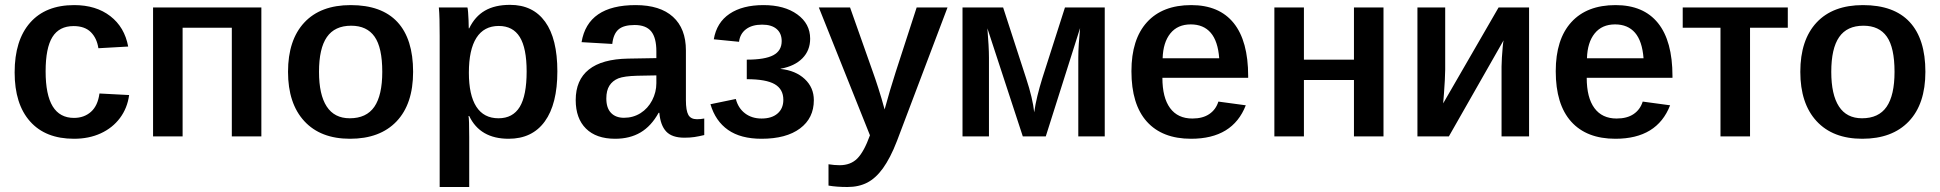

<svg xmlns="http://www.w3.org/2000/svg" viewBox="-20 -559 7952 787"><path d="M283.2 9.8Q166.5 9.8 103.3 -61.3Q40 -132.3 40 -262.2Q40 -394 103.5 -466.1Q167 -538.1 284.2 -538.1Q373.5 -538.1 432.1 -492.9Q490.7 -447.8 505.4 -368.2L383.3 -361.3Q377 -402.8 352.1 -427.5Q327.1 -452.1 281.7 -452.1Q222.7 -452.1 194.8 -407.2Q167 -362.3 167 -266.6Q167 -170.4 196 -123Q225.1 -75.7 283.2 -75.7Q324.7 -75.7 352.8 -100.6Q380.9 -125.5 387.7 -175.8L509.3 -169.4Q502 -115.7 471.7 -75.2Q441.4 -34.7 393.1 -12.5Q344.7 9.8 283.2 9.8Z M728.5 -445.3V0H607.4V-528.3H1051.3V0H930.2V-445.3Z M1673.3 -264.6Q1673.3 -132.8 1605.5 -61.5Q1537.6 9.8 1414.6 9.8Q1293.9 9.8 1227.3 -62.5Q1160.6 -134.8 1160.6 -264.6Q1160.6 -395 1227.3 -466.6Q1293.9 -538.1 1417.5 -538.1Q1544.4 -538.1 1608.9 -468.8Q1673.3 -399.4 1673.3 -264.6ZM1546.9 -264.6Q1546.9 -363.8 1515.4 -408.7Q1483.9 -453.6 1419.4 -453.6Q1352.1 -453.6 1319.8 -407Q1287.6 -360.4 1287.6 -264.6Q1287.6 -170.9 1319.1 -122.6Q1350.6 -74.2 1413.6 -74.2Q1481.9 -74.2 1514.4 -121.3Q1546.9 -168.5 1546.9 -264.6Z M2264.6 -266.6Q2264.6 -132.3 2213.1 -61.3Q2161.6 9.8 2064.9 9.8Q1947.8 9.8 1903.3 -83.5H1900.4Q1903.3 -72.3 1903.3 3.4V207.5H1782.2V-411.1Q1782.2 -449.7 1781.5 -479Q1780.8 -508.3 1778.8 -528.3H1896Q1897.5 -523.9 1898.7 -508.8Q1899.9 -493.7 1900.6 -475.3Q1901.4 -457 1901.4 -442.9H1903.3Q1926.8 -491.7 1967.8 -515.4Q2008.8 -539.1 2070.8 -539.1Q2164.6 -539.1 2214.6 -469.7Q2264.6 -400.4 2264.6 -266.6ZM2138.7 -266.1Q2138.7 -361.8 2110.6 -407.2Q2082.5 -452.6 2024.4 -452.6Q1963.9 -452.6 1932.9 -404.1Q1901.9 -355.5 1901.9 -261.2Q1901.9 -169.4 1932.4 -121.8Q1962.9 -74.2 2023.4 -74.2Q2082 -74.2 2110.4 -120.8Q2138.7 -167.5 2138.7 -266.1Z M2501.5 9.8Q2423.8 9.8 2381.8 -32Q2339.8 -73.7 2339.8 -148.9Q2339.8 -231 2393.6 -273.9Q2447.3 -316.9 2554.7 -318.8L2670.4 -320.8V-348.6Q2670.4 -404.3 2649.2 -430.4Q2627.9 -456.5 2581.1 -456.5Q2536.1 -456.5 2515.1 -438.2Q2494.1 -419.9 2489.7 -378.9L2363.8 -386.2Q2389.2 -538.1 2585.4 -538.1Q2685.5 -538.1 2738.5 -490Q2791.5 -441.9 2791.5 -352.5V-148.4Q2791.5 -106 2801.5 -88.1Q2811.5 -70.3 2836.9 -70.3Q2851.6 -70.3 2866.7 -73.2V-5.4Q2844.2 0 2826.4 2.7Q2808.6 5.4 2785.2 5.4Q2734.4 5.4 2710.7 -20Q2687 -45.4 2682.6 -96.7H2679.7Q2649.4 -42 2605.5 -16.1Q2561.5 9.8 2501.5 9.8ZM2670.4 -250 2591.3 -248.5Q2538.6 -247.1 2514.6 -237.8Q2490.7 -228 2478 -208Q2465.3 -188 2465.3 -155.3Q2465.3 -116.2 2484.6 -96.2Q2503.9 -76.2 2537.6 -76.2Q2575.2 -76.2 2605.5 -95.2Q2635.7 -114.3 2653.1 -147.7Q2670.4 -181.2 2670.4 -217.8Z M3101.6 9.8Q3016.1 9.8 2964.4 -26.4Q2912.6 -62.5 2892.1 -131.8L2996.1 -153.3Q3005.9 -115.7 3033.7 -94.5Q3061.5 -73.2 3101.6 -73.2Q3143.6 -73.2 3167.2 -93.8Q3190.9 -114.3 3190.9 -149.9Q3190.9 -193.4 3155.5 -213.9Q3120.1 -234.4 3041 -234.4V-314.5Q3115.7 -314.5 3149.9 -332.8Q3184.1 -351.1 3184.1 -390.6Q3184.1 -422.4 3163.3 -440.2Q3142.6 -458 3104 -458Q3062.5 -458 3037.8 -439.2Q3013.2 -420.4 3009.3 -387.7L2905.8 -397.9Q2917.5 -466.8 2970.5 -502.4Q3023.4 -538.1 3109.4 -538.1Q3195.3 -538.1 3248 -500Q3300.8 -461.9 3300.8 -400.4Q3300.8 -352.1 3268.8 -319.8Q3236.8 -287.6 3179.7 -277.3V-276.4Q3241.2 -270 3278.6 -235.1Q3315.9 -200.2 3315.9 -148.4Q3315.9 -74.7 3259.3 -32.5Q3202.6 9.8 3101.6 9.8Z M3453.6 207.5Q3408.7 207.5 3376 201.7V114.3Q3400.4 118.2 3421.4 118.2Q3466.8 118.2 3494.1 90.6Q3521.5 63 3545.9 -4.4L3336.4 -528.3H3464.4L3557.1 -266.1Q3567.4 -237.8 3580.3 -197.5Q3593.3 -157.2 3606 -110.4Q3617.2 -151.9 3628.2 -188.7Q3639.2 -225.6 3651.4 -263.7L3737.3 -528.3H3863.8L3656.7 18.6Q3642.6 55.2 3628.2 82.8Q3613.8 110.4 3599.1 130.9Q3569.8 171.4 3534.9 189.5Q3500 207.5 3453.6 207.5Z M4033.7 -322.3V0H3925.3V-528.3H4091.8L4186 -238.3Q4199.7 -196.8 4208 -161.6Q4216.3 -126.5 4219.2 -98.6Q4223.6 -130.9 4232.2 -165.8Q4240.7 -200.7 4252.4 -238.3L4345.2 -528.3H4508.3V0H4399.9V-322.3Q4399.9 -348.6 4401.9 -378.9Q4403.8 -409.2 4407.2 -443.8L4266.6 0H4172.4L4027.3 -442.9Q4030.3 -405.3 4032 -375Q4033.7 -344.7 4033.7 -322.3Z M4744.6 -240.2Q4744.6 -158.7 4776.1 -116Q4807.6 -73.2 4867.2 -73.2Q4910.2 -73.2 4937 -91.6Q4963.9 -109.9 4974.1 -142.6L5086.4 -127.4Q5033.2 9.8 4862.3 9.8Q4744.1 9.8 4680.9 -60.5Q4617.7 -130.9 4617.7 -267.1Q4617.7 -397.9 4681.4 -468Q4745.1 -538.1 4862.8 -538.1Q4977.5 -538.1 5036.9 -464.4Q5096.2 -390.6 5096.2 -247.1V-240.2ZM4977.5 -320.3Q4972.2 -390.6 4942.6 -424.8Q4913.1 -459 4860.8 -459Q4807.1 -459 4777.3 -422.1Q4747.6 -385.3 4745.6 -320.3Z M5324.7 -231V0H5203.6V-528.3H5324.7V-314.5H5529.8V-528.3H5650.9V0H5529.8V-231Z M6143.1 -393.6 5918.9 0H5790V-528.3H5903.8V-273.9Q5903.8 -257.3 5902.3 -230.5Q5900.9 -203.6 5898.9 -177.5Q5897 -151.4 5895.5 -135.3L6122.6 -528.3H6247.6V0H6134.8V-286.6Q6134.8 -301.3 6136.2 -323Q6137.7 -344.7 6139.4 -364.7Q6141.1 -384.8 6143.1 -393.6Z M6483.9 -240.2Q6483.9 -158.7 6515.4 -116Q6546.9 -73.2 6606.4 -73.2Q6649.4 -73.2 6676.3 -91.6Q6703.1 -109.9 6713.4 -142.6L6825.7 -127.4Q6772.5 9.8 6601.6 9.8Q6483.4 9.8 6420.2 -60.5Q6356.9 -130.9 6356.9 -267.1Q6356.9 -397.9 6420.7 -468Q6484.4 -538.1 6602.1 -538.1Q6716.8 -538.1 6776.1 -464.4Q6835.4 -390.6 6835.4 -247.1V-240.2ZM6716.8 -320.3Q6711.4 -390.6 6681.9 -424.8Q6652.3 -459 6600.1 -459Q6546.4 -459 6516.6 -422.1Q6486.8 -385.3 6484.9 -320.3Z M7153.3 -445.3V0H7032.2V-445.3H6877.4V-528.3H7308.1V-445.3Z M7872.1 -264.6Q7872.1 -132.8 7804.2 -61.5Q7736.3 9.8 7613.3 9.8Q7492.7 9.8 7426 -62.5Q7359.4 -134.8 7359.4 -264.6Q7359.4 -395 7426 -466.6Q7492.7 -538.1 7616.2 -538.1Q7743.2 -538.1 7807.6 -468.8Q7872.1 -399.4 7872.1 -264.6ZM7745.6 -264.6Q7745.6 -363.8 7714.1 -408.7Q7682.6 -453.6 7618.2 -453.6Q7550.8 -453.6 7518.6 -407Q7486.3 -360.4 7486.3 -264.6Q7486.3 -170.9 7517.8 -122.6Q7549.3 -74.2 7612.3 -74.2Q7680.7 -74.2 7713.1 -121.3Q7745.6 -168.5 7745.6 -264.6Z"/></svg>

Font: Arimo SemiBold
Style: Regular
Weight: 600
Designer: Steve Matteson
Foundry: Monotype Imaging Inc.
Version: Version 1.33